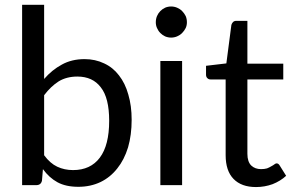

<svg xmlns="http://www.w3.org/2000/svg" viewBox="-20 -756 1198 784"><path d="M160.2 -122.1Q184.6 -88.9 213.9 -75.2Q243.2 -61.5 278.3 -61.5Q349.6 -61.5 387.7 -112.3Q425.8 -163.1 425.8 -262.7Q425.8 -356.4 391.6 -399.4Q358.4 -443.4 295.9 -443.4Q252 -443.4 219.7 -423.8Q187.5 -403.3 160.2 -367.2Q160.2 -285.2 160.2 -122.1ZM160.2 -433.6Q192.4 -470.7 232.4 -492.2Q272.5 -514.6 325.2 -514.6Q369.1 -514.6 405.3 -497.1Q441.4 -480.5 465.8 -448.2Q491.2 -416 503.9 -370.1Q517.6 -324.2 517.6 -266.6Q517.6 -205.1 502.9 -154.3Q487.3 -103.5 459 -68.4Q430.7 -32.2 390.6 -12.7Q349.6 6.8 299.8 6.8Q249 6.8 214.8 -11.7Q180.7 -30.3 155.3 -65.4Q154.3 -49.8 151.4 -18.6Q147.5 0 127.9 0Q108.4 0 70.3 0Q70.3 -137.7 70.3 -552.7Q70.3 -598.6 70.3 -736.3Q92.8 -736.3 160.2 -736.3Q160.2 -661.1 160.2 -433.6Z M723.6 -506.8Q723.6 -379.9 723.6 0Q702.1 0 634.8 0Q634.8 -79.1 634.8 -316.4Q634.8 -364.3 634.8 -506.8Q657.2 -506.8 723.6 -506.8ZM743.2 -665Q743.2 -652.3 738.3 -641.6Q732.4 -629.9 723.6 -621.1Q714.8 -612.3 703.1 -607.4Q691.4 -602.5 678.7 -602.5Q666 -602.5 654.3 -607.4Q643.6 -612.3 634.8 -621.1Q626 -629.9 621.1 -641.6Q616.2 -652.3 616.2 -665Q616.2 -678.7 621.1 -690.4Q626 -702.1 634.8 -710.9Q643.6 -719.7 654.3 -724.6Q666 -729.5 678.7 -729.5Q691.4 -729.5 703.1 -724.6Q714.8 -719.7 723.6 -710.9Q732.4 -702.1 738.3 -690.4Q743.2 -678.7 743.2 -665Z M1025.4 7.8Q965.8 7.8 933.6 -25.4Q901.4 -58.6 901.4 -122.1Q901.4 -225.6 901.4 -431.6Q885.7 -431.6 839.8 -431.6Q832 -431.6 827.1 -436.5Q821.3 -441.4 821.3 -451.2Q821.3 -462.9 821.3 -487.3Q841.8 -489.3 904.3 -497.1Q909.2 -537.1 924.8 -654.3Q926.8 -661.1 931.6 -666Q936.5 -670.9 945.3 -670.9Q960 -670.9 990.2 -670.9Q990.2 -627 990.2 -496.1Q1027.3 -496.1 1136.7 -496.1Q1136.7 -480.5 1136.7 -431.6Q1100.6 -431.6 990.2 -431.6Q990.2 -356.4 990.2 -127.9Q990.2 -95.7 1005.9 -80.1Q1021.5 -65.4 1045.9 -65.4Q1059.6 -65.4 1070.3 -68.4Q1080.1 -72.3 1087.9 -77.1Q1095.7 -81.1 1100.6 -85Q1105.5 -88.9 1109.4 -88.9Q1117.2 -88.9 1122.1 -80.1Q1130.9 -66.4 1148.4 -38.1Q1125 -16.6 1092.8 -3.9Q1060.5 7.8 1025.4 7.8Z"/></svg>

Font: Lato
Style: Regular
Weight: 400
Designer: Lukasz Dziedzic with Adam Twardoch and Botio Nikoltchev
Version: Version 2.015; 2015-08-06; http://www.latofonts.com/